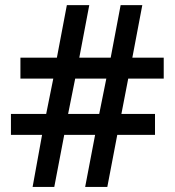

<svg xmlns="http://www.w3.org/2000/svg" viewBox="-20 -733 686 753"><path d="M247.1 -286.1H369.1L397 -424.8H274.9ZM587.9 -286.1V-204.1H439.9L400.9 0H314L353 -204.1H231.9L192.9 0H107.9L145 -204.1H22.9V-286.1H161.1L189 -424.8H60.1V-506.8H203.1L242.2 -712.9H330.1L291 -506.8H414.1L453.1 -712.9H538.1L499 -506.8H622.1V-424.8H482.9L456.1 -286.1Z"/></svg>

Font: OpenSans-Semibold
Style: Regular
Weight: 600
Foundry: Ascender Corporation
Version: Version 1.10